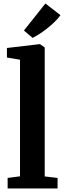

<svg xmlns="http://www.w3.org/2000/svg" viewBox="-20 -1070 365 1090"><path d="M93.6 -69V-731L19.3 -743.3V-797.6L205.1 -819.4H207.2L233.9 -800.5V-68.4L306.8 -59.9V0H23.3V-59.9ZM164.8 -855.1 115.9 -896.8 237.8 -1050.2 323.4 -983.8Q308.7 -964 289.2 -944.9Q269.6 -925.9 248 -908.9Q226.3 -891.8 205.2 -878.1Q184.1 -864.3 165.5 -855.1Z"/></svg>

Font: Merriweather Light
Style: Regular
Weight: 300
Designer: Eben Sorkin
Foundry: Eben Sorkin
Version: Version 2.100